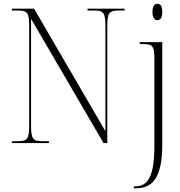

<svg xmlns="http://www.w3.org/2000/svg" viewBox="-20 -760 954 1020"><path d="M816 -653C831 -653 842 -663 842 -697C842 -730 831 -740 816 -740C802 -740 790 -730 790 -697C790 -663 802 -653 816 -653ZM43 0H240V-10H204C154 -10 145 -23 145 -95V-660L530 0H550V-619C550 -691 559 -704 609 -704H642V-714H445V-704H481C531 -704 540 -691 540 -619V-63L161 -714H43V-704H76C126 -704 135 -691 135 -620V-95C135 -23 126 -10 76 -10H43ZM691 240H704C784 240 842 192 842 11V-536H722V-526H735C791 -526 800 -517 800 -449V19C800 183 762 230 699 230H691Z"/></svg>

Font: Noto Serif Display SemiCondensed ExtraLight
Style: Regular
Weight: 200
Width: 4
Designer: Monotype Design Team
Foundry: Monotype Imaging Inc.
Version: Version 2.009